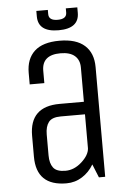

<svg xmlns="http://www.w3.org/2000/svg" viewBox="-57 -858 614 915"><g transform="rotate(-5 250.0 -400.5)"><path d="M410 0H380L354 -64Q333 -28 299 -6.5Q265 15 224 15Q80 15 80 -125V-225Q80 -365 224 -365H340V-529Q340 -565 317 -585Q294 -605 249 -605Q160 -605 160 -529V-470H90V-525Q90 -592 129.5 -628.5Q169 -665 249 -665Q329 -665 369.5 -628.5Q410 -592 410 -525ZM340 -305H224Q182 -305 166 -284Q150 -263 150 -225V-125Q150 -87 166 -66Q182 -45 224 -45Q266 -45 302 -77.5Q338 -110 340 -142ZM207 -816V-796Q207 -765 250 -765Q293 -765 293 -796V-816H348V-790Q348 -715 250 -715Q152 -715 152 -790V-816Z"/></g></svg>

Font: Unica One
Style: Regular
Weight: 400
Designer: Eduardo Rodriguez Tunni
Foundry: Eduardo Rodriguez Tunni
Version: Version 1.001